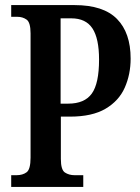

<svg xmlns="http://www.w3.org/2000/svg" viewBox="-20 -734 549 754"><path d="M24 0V-46H45Q69 -46 84.5 -57.5Q100 -69 100 -115V-603Q100 -646 84.5 -657Q69 -668 48 -668H24V-714H273Q386 -714 439.5 -659.5Q493 -605 493 -504Q493 -442 470 -390Q447 -338 394.5 -307Q342 -276 255 -276H219V-110Q219 -67 235 -56.5Q251 -46 273 -46H307V0ZM248 -327Q312 -327 340.5 -366.5Q369 -406 369 -500Q369 -583 343 -622.5Q317 -662 260 -662H218V-327Z"/></svg>

Font: Noto Serif Thai ExtraCondensed SemiBold
Style: Regular
Weight: 600
Width: 2
Designer: Monotype Design Team
Foundry: Monotype Imaging Inc.
Version: Version 2.001; ttfautohint (v1.8.4.7-5d5b)